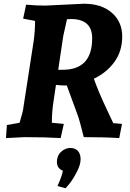

<svg xmlns="http://www.w3.org/2000/svg" viewBox="-20 -735 698 1029"><path d="M223 -705 430 -715Q524 -715 579.5 -666.5Q635 -618 635 -539.5Q635 -461 593.5 -403.5Q552 -346 483 -313Q508 -243 545 -164.5Q582 -86 587 -75L634 -71L619 5Q542 0 429 0Q406 -92 397 -116L338 -277H325Q306 -277 280 -280L267 -193Q258 -137 258 -77L322 -71L305 5Q225 0 112 0L12 5L17 -65L85 -77Q104 -139 106 -163L160 -512Q168 -568 168 -623L104 -635L120 -710Q173 -705 223 -705ZM360 -633Q348 -633 339 -632L319 -542L292 -361H316Q474 -361 474 -530Q474 -633 360 -633ZM352 250 331 274 288 262Q313 207 317 180Q285 167 285 133Q285 99 307.5 78.5Q330 58 356.5 58Q383 58 397.5 74Q412 90 412 118.5Q412 147 392 186Q372 225 352 250Z"/></svg>

Font: Andada
Style: Bold Italic
Weight: 700
Italic angle: -8.29999°
Designer: Carolina Giovagnoli
Foundry: Carolina Giovagnoli
Version: Version 1.003